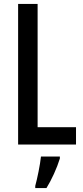

<svg xmlns="http://www.w3.org/2000/svg" viewBox="-20 -734 423 975"><path d="M72 0H366V-88H171V-714H72ZM284 71V61H188C184 102 169 174 159 210V221H216C242 179 269 120 284 71Z"/></svg>

Font: Noto Sans Sinhala UI ExtraCondensed Medium
Style: Regular
Weight: 500
Width: 2
Designer: Jelle Bosma - Monotype Design Team
Foundry: Monotype Imaging Inc.
Version: Version 2.006